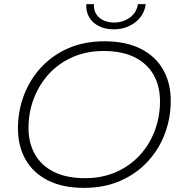

<svg xmlns="http://www.w3.org/2000/svg" viewBox="-20 -905 878 930"><path d="M387 5Q284 5 212.5 -31Q141 -67 104 -132Q67 -197 67 -283Q67 -368 96 -444Q125 -520 179.5 -579Q234 -638 311.5 -671.5Q389 -705 486 -705Q589 -705 661 -669Q733 -633 770 -568Q807 -503 807 -417Q807 -332 778 -256Q749 -180 694 -121Q639 -62 561.5 -28.5Q484 5 387 5ZM392 -42Q475 -42 542 -71.5Q609 -101 656.5 -152.5Q704 -204 729.5 -271.5Q755 -339 755 -415Q755 -488 724 -542.5Q693 -597 632.5 -627.5Q572 -658 482 -658Q399 -658 332 -628.5Q265 -599 217.5 -547.5Q170 -496 144 -428.5Q118 -361 118 -285Q118 -213 149 -158Q180 -103 241 -72.5Q302 -42 392 -42ZM530 -763Q491 -763 460 -778Q429 -793 412.5 -820.5Q396 -848 398 -885H435Q433 -844 460.5 -820Q488 -796 533 -796Q576 -796 609 -820Q642 -844 648 -885H686Q678 -829 634 -796Q590 -763 530 -763Z"/></svg>

Font: Montserrat Thin Light
Style: Italic
Weight: 300
Italic angle: -11.3°
Version: Version 9.000